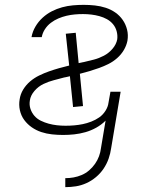

<svg xmlns="http://www.w3.org/2000/svg" viewBox="-20 -548 640 791"><path d="M249 223V186Q266 186 283 183Q300 180 316.5 173Q333 166 347 154Q361 142 371.5 127Q382 112 388 95.5Q394 79 396 62L415 -51Q398 -34 376.5 -22Q355 -10 332 -3.5Q309 3 286 5.5Q263 8 240 8Q217 8 194 5.5Q171 3 150 -4Q129 -11 111 -23.5Q93 -36 80 -53.5Q67 -71 62 -93.5Q57 -116 61 -139Q64 -160 75.5 -179Q87 -198 104 -212.5Q121 -227 141.5 -237Q162 -247 182 -254Q202 -261 223 -267Q244 -273 265 -278L251 -409L292 -413L304 -288Q310 -289 314 -290Q318 -291 323 -292H324Q346 -297 367 -302.5Q388 -308 408 -318.5Q428 -329 443.5 -347Q459 -365 463 -386Q465 -403 460.5 -419.5Q456 -436 445.5 -448.5Q435 -461 420.5 -469Q406 -477 389.5 -481.5Q373 -486 356 -488Q339 -490 322 -490Q305 -490 288 -488.5Q271 -487 254 -483Q237 -479 220.5 -472Q204 -465 189.5 -454Q175 -443 165 -427.5Q155 -412 152 -395H110V-396Q114 -418 126 -438.5Q138 -459 155.5 -475Q173 -491 193.5 -501.5Q214 -512 236 -518Q258 -524 280.5 -526Q303 -528 325 -528Q348 -528 371 -525.5Q394 -523 415.5 -516Q437 -509 455 -496.5Q473 -484 485.5 -466Q498 -448 503.5 -426Q509 -404 505 -380Q501 -360 490 -341.5Q479 -323 462.5 -308.5Q446 -294 427 -284.5Q408 -275 388.5 -268Q369 -261 349 -255Q329 -249 309 -244L322 -111L281 -107L268 -234Q263 -233 257.5 -231.5Q252 -230 246 -229H245Q223 -223 201.5 -217.5Q180 -212 159 -202Q138 -192 122 -173.5Q106 -155 103 -134Q100 -116 105.5 -99.5Q111 -83 122 -70.5Q133 -58 148.5 -50.5Q164 -43 180.5 -38.5Q197 -34 214.5 -32Q232 -30 250 -30Q268 -30 285.5 -31.5Q303 -33 320.5 -36.5Q338 -40 356 -47Q374 -54 389 -64.5Q404 -75 414.5 -91.5Q425 -108 427 -125L435 -170H477L438 62Q435 84 427.5 105.5Q420 127 407 146.5Q394 166 375.5 181.5Q357 197 336 206.5Q315 216 293 219.5Q271 223 249 223Z"/></svg>

Font: Iosevka Extralight Extended
Style: Italic
Weight: 200
Width: 7
Italic angle: -9°
Monospace: yes
Designer: Belleve Invis
Foundry: Belleve Invis
Version: Version 32.5.0; ttfautohint (v1.8.4)